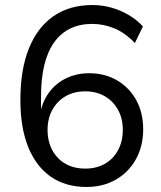

<svg xmlns="http://www.w3.org/2000/svg" viewBox="-20 -734 640 763"><path d="M324 9Q240 9 181.5 -32Q123 -73 92 -150Q61 -227 61 -336Q61 -458 95 -542Q129 -626 193 -670Q257 -714 347 -714Q385 -714 421.5 -704Q458 -694 490.5 -675Q523 -656 548 -629L516 -563Q478 -603 435 -621Q392 -639 346 -639Q297 -639 259 -620.5Q221 -602 195 -565.5Q169 -529 156 -475Q143 -421 143 -350V-274H138Q146 -326 173 -364Q200 -402 242 -422.5Q284 -443 334 -443Q397 -443 445.5 -414.5Q494 -386 521.5 -336Q549 -286 549 -220Q549 -154 520.5 -102Q492 -50 441 -20.5Q390 9 324 9ZM319 -64Q363 -64 396.5 -83Q430 -102 449 -137Q468 -172 468 -218Q468 -263 449 -297.5Q430 -332 396.5 -351.5Q363 -371 319 -371Q274 -371 240.5 -351.5Q207 -332 188 -297.5Q169 -263 169 -218Q169 -172 188 -137Q207 -102 240.5 -83Q274 -64 319 -64Z"/></svg>

Font: Nunito Sans 10pt
Style: Regular
Weight: 400
Designer: Vernon Adams
Foundry: Vernon Adams
Version: Version 3.101;gftools[0.9.27]